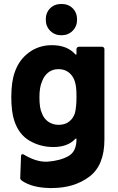

<svg xmlns="http://www.w3.org/2000/svg" viewBox="-20 -750 595 969"><path d="M366 -502Q366 -507 369.5 -510.5Q373 -514 378 -514H495Q500 -514 503.5 -510.5Q507 -507 507 -502V-46Q507 85 430.5 142Q354 199 242 199Q236 199 230 199Q142 197 92 163Q83 157 82 150L86 41Q86 28 93 28Q96 28 100 30Q160 66 210 66Q215 66 220 66Q284 61 325 38Q366 15 366 -47Q366 -50 365 -50.5Q364 -51 363 -51Q362 -51 360 -49Q322 -8 249 -8Q184 -8 129.5 -39.5Q75 -71 52 -141Q37 -187 37 -260Q37 -338 55 -387Q76 -448 126 -485Q176 -522 242 -522Q319 -522 360 -476Q362 -474 363 -474Q364 -474 365 -474.5Q366 -475 366 -478ZM358 -179Q366 -209 366 -261Q366 -292 364 -309Q362 -326 357 -341Q348 -368 327 -384.5Q306 -401 275 -401Q245 -401 224 -384.5Q203 -368 193 -341Q179 -311 179 -260Q179 -204 191 -180Q200 -153 222.5 -136.5Q245 -120 276 -120Q308 -120 329 -136.5Q350 -153 358 -179ZM290 -572Q256 -572 233.5 -594.5Q211 -617 211 -651Q211 -686 233 -708Q255 -730 290 -730Q325 -730 347 -708Q369 -686 369 -651Q369 -617 346.5 -594.5Q324 -572 290 -572Z"/></svg>

Font: LinhAnh
Style: Bold
Weight: 700
Designer: Jeremy Tribby
Foundry: Tribby Type
Version: Version 1.408